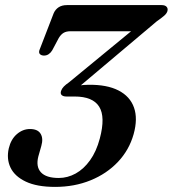

<svg xmlns="http://www.w3.org/2000/svg" viewBox="-20 -720 678 753"><path d="M277 -368.5 275 -382Q281.5 -383.5 290.2 -384.8Q299 -386 309 -386.8Q319 -387.5 327 -387.5Q399.5 -388.5 444.8 -365.2Q490 -342 505.5 -298.2Q521 -254.5 504 -193.5Q486.5 -131.5 442.5 -85Q398.5 -38.5 335.2 -12.8Q272 13 196 13Q124.5 13 81 -7.8Q37.5 -28.5 21.2 -62.8Q5 -97 14.5 -138.5Q23 -174 46.2 -194Q69.5 -214 97.5 -214Q128 -214 139.2 -195.5Q150.5 -177 142 -147.5L130.5 -107Q120 -66.5 140.5 -44.2Q161 -22 210.5 -22Q245 -22 276.8 -39.5Q308.5 -57 333.2 -91.5Q358 -126 371.5 -177Q394 -261.5 369 -301.5Q344 -341.5 272.5 -341.5H240.5Q228 -341.5 222 -347Q216 -352.5 219.5 -363.5Q222.5 -372.5 230.2 -380.5Q238 -388.5 250.5 -397L538 -633.5L529.5 -597.5H257.5Q240 -597.5 229.5 -591.2Q219 -585 210.5 -571L185 -523Q179.5 -513.5 171.2 -507.8Q163 -502 152 -502Q140.5 -502.5 135.5 -509Q130.5 -515.5 137 -529.5L190.5 -668Q197 -683 210 -691.5Q223 -700 242.5 -700H614Q627.5 -700 633.5 -693.2Q639.5 -686.5 636.5 -676Q633.5 -666.5 623.2 -657.8Q613 -649 595 -636.5Z"/></svg>

Font: Fraunces Medium
Style: Italic
Weight: 500
Italic angle: -16°
Version: Version 1.000;[b76b70a41]